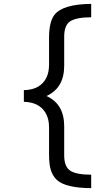

<svg xmlns="http://www.w3.org/2000/svg" viewBox="-20 -875 560 990"><path d="M103 -410.2Q148.9 -411.1 178.2 -429.2Q232.9 -463.4 232.9 -541V-680.2Q232.9 -762.2 260.3 -797.9Q302.7 -853.5 450.2 -855V-786.1Q372.1 -785.2 341.8 -765.1Q311 -744.6 311 -686V-536.1Q311 -421.4 219.7 -379.9Q311 -338.9 311 -224.1V-74.2Q311 -16.1 341.8 4.9Q372.1 25.4 450.2 25.9V95.2Q320.3 94.2 274.9 54.2Q242.7 25.4 235.8 -27.8Q232.9 -48.8 232.9 -80.1V-219.2Q232.9 -265.1 212.9 -296.4Q179.7 -348.1 103 -350.1Z"/></svg>

Font: BIZ UDPGothic
Style: Regular
Weight: 400
Designer: TypeBank Co., Ltd.
Foundry: Morisawa Inc.
Version: Version 1.051